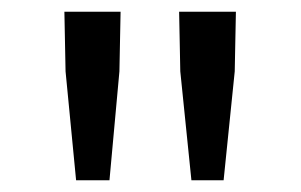

<svg xmlns="http://www.w3.org/2000/svg" viewBox="-20 -791 514 328"><path d="M110 -483H167L184 -669L186 -771H90L92 -669ZM307 -483H362L381 -669L383 -771H286L288 -669Z"/></svg>

Font: Noto Sans CJK JP
Style: Regular
Weight: 400
Designer: Ryoko NISHIZUKA 西塚涼子 (kana, bopomofo & ideographs); Paul D. Hunt (Latin, Greek & Cyrillic); Sandoll Communications 산돌커뮤니
Foundry: Adobe
Version: Version 2.004;hotconv 1.0.118;makeotfexe 2.5.65603